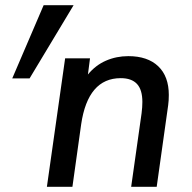

<svg xmlns="http://www.w3.org/2000/svg" viewBox="-20 -717 737 737"><path d="M147.5 -697H262.5L93.5 -416H27ZM230 -493H325.5L317.5 -431Q346.5 -466.5 386.5 -484Q426.5 -501.5 472.5 -501.5Q546.5 -501.5 587.2 -462.8Q628 -424 628 -352.5Q628 -330.5 625.5 -313L581.5 0H483.5L523.5 -282.5Q526.5 -306 526.5 -325.5Q526.5 -372.5 505.8 -394.8Q485 -417 443.5 -417Q317.5 -417 291.5 -239.5L258 0H160Z"/></svg>

Font: HK Grotesk Medium
Style: Italic
Weight: 500
Italic angle: -8°
Designer: Alfredo Marco Pradil
Foundry: Hanken Design Co.
Version: Version 3.004